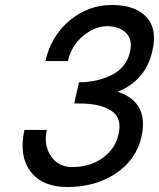

<svg xmlns="http://www.w3.org/2000/svg" viewBox="-20 -730 638 770"><path d="M452 -362Q579 -320 547 -180Q526 -89 444.5 -34.5Q363 20 250 20Q149 20 102 -43Q55 -106 78 -209H168Q154 -149 184 -104.5Q214 -60 269 -60Q341 -60 391.5 -96.5Q442 -133 455 -190Q471 -256 427 -285.5Q383 -315 298 -315H278L282 -335L297 -400Q369 -400 427.5 -429Q486 -458 501 -520Q513 -570 486 -597.5Q459 -625 409 -625Q361 -625 314 -586.5Q267 -548 252 -485H162Q185 -586 259.5 -648Q334 -710 429 -710Q522 -710 567 -662Q612 -614 591 -525Q564 -407 452 -362Z"/></svg>

Font: Miedinger
Style: Italic
Weight: 400
Italic angle: -13°
Version: Version 001.000